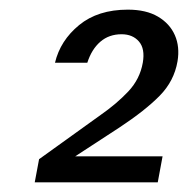

<svg xmlns="http://www.w3.org/2000/svg" viewBox="-20 -730 390 398"><path d="M52 -352 61 -400 189 -492Q222 -515 246 -540.5Q270 -566 276 -600Q281 -629 268 -644Q255 -659 232 -659Q206 -659 188 -643.5Q170 -628 161 -600H94Q105 -646 144 -678Q183 -710 245 -710Q283 -710 307.5 -695.5Q332 -681 342.5 -657Q353 -633 348 -603Q341 -562 311 -531.5Q281 -501 228 -466L136 -406H317L307 -352Z"/></svg>

Font: DM Sans 17pt
Style: Italic
Weight: 400
Italic angle: -10°
Version: Version 4.004;gftools[0.9.30]